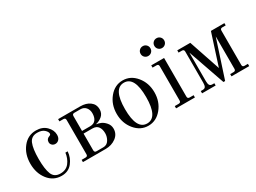

<svg xmlns="http://www.w3.org/2000/svg" viewBox="-40 -1200 2356 1764"><g transform="rotate(-30 1138.0 -318.0)"><path d="M244 12Q157 12 102.5 -57.5Q48 -127 48 -228Q48 -329 103 -398.5Q158 -468 244 -468Q312 -468 353 -427.5Q394 -387 394 -337Q394 -306 378 -288.5Q362 -271 339 -271Q319 -271 305.5 -284Q292 -297 292 -315Q292 -350 326 -361Q342 -366 342 -379Q342 -399 317 -421.5Q292 -444 244 -444Q181 -444 158.5 -390Q136 -336 136 -228Q136 -120 158 -66Q180 -12 244 -12Q305 -12 338 -55Q371 -98 378 -156H402Q398 -91 357 -39.5Q316 12 244 12Z M610 -252H696Q736 -252 755 -277.5Q774 -303 774 -346Q774 -382 753.5 -407Q733 -432 696 -432H632Q610 -432 610 -410ZM474 0V-24H516Q538 -24 538 -46V-410Q538 -432 516 -432H474V-456H708Q771 -456 810.5 -426Q850 -396 850 -346Q850 -301 820.5 -275.5Q791 -250 754 -242V-240Q774 -238 799 -228Q824 -218 848 -190.5Q872 -163 872 -126Q872 -69 825.5 -34.5Q779 0 716 0ZM610 -224V-46Q610 -24 632 -24H704Q743 -24 763.5 -57Q784 -90 784 -128Q784 -170 765 -197Q746 -224 704 -224Z M1164 -12Q1276 -12 1276 -228Q1276 -444 1164 -444Q1052 -444 1052 -228Q1052 -12 1164 -12ZM1164 12Q1080 12 1022 -58.5Q964 -129 964 -228Q964 -327 1022 -397.5Q1080 -468 1164 -468Q1248 -468 1306 -397.5Q1364 -327 1364 -228Q1364 -129 1306 -58.5Q1248 12 1164 12Z M1462 0V-24H1504Q1526 -24 1526 -46V-410Q1526 -432 1504 -432H1462V-456H1598V-46Q1598 -24 1620 -24H1662V0ZM1576 -596Q1576 -618 1591 -633Q1606 -648 1628 -648Q1650 -648 1665 -633Q1680 -618 1680 -596Q1680 -574 1665 -559Q1650 -544 1628 -544Q1606 -544 1591 -559Q1576 -574 1576 -596ZM1430 -596Q1430 -618 1445 -633Q1460 -648 1482 -648Q1504 -648 1519 -633Q1534 -618 1534 -596Q1534 -574 1519 -559Q1504 -544 1482 -544Q1460 -544 1445 -559Q1430 -574 1430 -596Z M1738 0V-24H1758Q1780 -24 1788 -37.5Q1796 -51 1796 -78V-410Q1796 -432 1774 -432H1738V-456H1876L1988 -124L2095 -456H2238V-432H2202Q2180 -432 2180 -410V-46Q2180 -24 2202 -24H2238V0H2050V-24H2086Q2108 -24 2108 -46V-390L1978 8H1960L1824 -382V-78Q1824 -51 1832 -37.5Q1840 -24 1862 -24H1882V0Z"/></g></svg>

Font: Old Standard TT
Style: Regular
Weight: 400
Designer: Alexey Kryukov <alexios@thessalonica.org.ru>
Version: Version 1.0